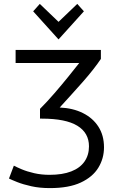

<svg xmlns="http://www.w3.org/2000/svg" viewBox="-20 -949 600 984"><path d="M236 15Q183 15 140.5 5.5Q98 -4 69 -15.5Q40 -27 26 -34L51 -100Q64 -93 91 -81.5Q118 -70 155 -61.5Q192 -53 234 -53Q300 -53 345 -70.5Q390 -88 413 -121Q436 -154 436 -199Q436 -268 376.5 -304.5Q317 -341 195 -341H185V-391Q221 -427 259 -471Q297 -515 330.5 -556.5Q364 -598 386 -626H60V-693H497V-647Q481 -623 457.5 -593Q434 -563 405 -530Q376 -497 345.5 -463.5Q315 -430 286 -398Q354 -395 405 -369.5Q456 -344 484.5 -299.5Q513 -255 513 -194Q513 -137 484 -89.5Q455 -42 394 -13.5Q333 15 236 15ZM280 -747 150 -891 184 -929 280 -837 376 -929 410 -891Z"/></svg>

Font: Ubuntu Sans Mono
Style: Regular
Weight: 400
Monospace: yes
Designer: Dalton Maag Ltd
Foundry: Dalton Maag Ltd
Version: Version 1.006